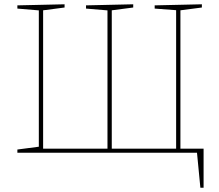

<svg xmlns="http://www.w3.org/2000/svg" viewBox="-20 -712 1023 895"><path d="M914 163 898 -3 902 0H61V-15L168 -29L161 -21V-671L168 -663L61 -672V-687L281 -692V-677L174 -663L181 -671V-11L174 -19H487L481 -12V-671L488 -663L381 -672V-687L601 -692V-677L494 -663L501 -671V-11L494 -19H808L801 -11V-671L808 -664L701 -672V-687L921 -692V-677L814 -663L821 -671V-9L812 -19H929V163Z"/></svg>

Font: Bitter Thin
Style: Regular
Weight: 100
Designer: Sol Matas, and Bitter project Authors
Foundry: Sol Matas
Version: Version 2.002